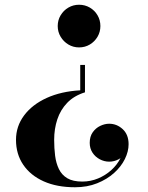

<svg xmlns="http://www.w3.org/2000/svg" viewBox="-20 -550 624 810"><path d="M296.5 240Q220 240 164.2 215Q108.5 190 78 145Q47.5 100 47.5 40Q47.5 -17.5 81.8 -63.2Q116 -109 177 -136.8Q238 -164.5 318.5 -169V-276H338.5V-160.5Q292 -146 263.5 -116.2Q235 -86.5 221.8 -46.5Q208.5 -6.5 208.5 40Q208.5 75 212.5 106.8Q216.5 138.5 228.5 163.2Q240.5 188 264 202Q287.5 216 327 216Q362 216 393.8 202.8Q425.5 189.5 450 167.2Q474.5 145 488.5 116.8Q502.5 88.5 502.5 58.5H521.5Q521.5 79.5 510 96Q498.5 112.5 480 122.2Q461.5 132 440.5 132Q420 132 401 122Q382 112 370.2 94Q358.5 76 358.5 52.5Q358.5 26 371.2 8Q384 -10 403 -19Q422 -28 440.5 -28Q473 -28 497.8 -5Q522.5 18 522.5 58.5Q522.5 89 506.8 121Q491 153 461.2 179.8Q431.5 206.5 389.8 223.2Q348 240 296.5 240ZM313.5 -350Q289 -350 268.5 -362.2Q248 -374.5 235.8 -395Q223.5 -415.5 223.5 -440Q223.5 -465 235.8 -485.5Q248 -506 268.5 -518Q289 -530 313.5 -530Q338.5 -530 359 -518Q379.5 -506 391.5 -485.5Q403.5 -465 403.5 -440Q403.5 -415.5 391.5 -395Q379.5 -374.5 359 -362.2Q338.5 -350 313.5 -350Z"/></svg>

Font: Bodoni Moda SC 11pt
Style: Bold
Weight: 700
Version: Version 2.005